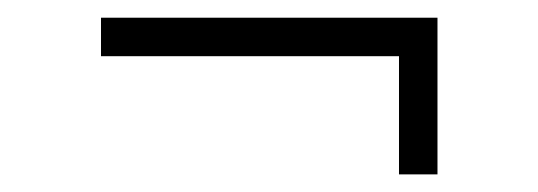

<svg xmlns="http://www.w3.org/2000/svg" viewBox="-20 -340 614 219"><path d="M95.2 -275.9V-319.8H479V-141.1H435.1V-275.9Z"/></svg>

Font: Dehuti Alt
Style: Book
Weight: 400
Version: Version 1.2